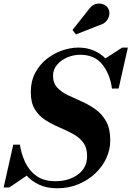

<svg xmlns="http://www.w3.org/2000/svg" viewBox="-59 -1022 724 1057"><path d="M490 -884 359 -832.5 340 -857 430 -970.5Q446 -993.5 467 -999.5Q488 -1005.5 506.5 -999.2Q525 -993 534.5 -979Q545 -963 543 -943.2Q541 -923.5 527.5 -907Q514 -890.5 490 -884ZM-7.5 10H-39L14 -225.5H50.5Q58 -176 79.2 -129.8Q100.5 -83.5 140.8 -54Q181 -24.5 245.5 -24.5Q321 -24.5 370.8 -61.8Q420.5 -99 420.5 -162.5Q420.5 -210 398 -238.8Q375.5 -267.5 340.2 -286.2Q305 -305 265.5 -321.8Q226 -338.5 190.8 -361Q155.5 -383.5 133 -420Q110.5 -456.5 110.5 -515Q110.5 -575 134.8 -620.8Q159 -666.5 198.2 -697.5Q237.5 -728.5 283.2 -744.2Q329 -760 372 -760Q418.5 -760 456 -744.2Q493.5 -728.5 521.5 -700.5L613.5 -760H645L594 -534.5H557.5Q546 -616.5 503.2 -668.5Q460.5 -720.5 382.5 -720.5Q346 -720.5 311.5 -706Q277 -691.5 255 -665.5Q233 -639.5 233 -605Q233 -565 255.8 -540.2Q278.5 -515.5 314.5 -498.2Q350.5 -481 390.8 -463.2Q431 -445.5 466.8 -420Q502.5 -394.5 525.2 -354.2Q548 -314 548 -250Q548 -197.5 525.8 -150Q503.5 -102.5 463.5 -65.5Q423.5 -28.5 370.5 -7Q317.5 14.5 256 14.5Q199.5 14.5 158 -4.5Q116.5 -23.5 88 -55Z"/></svg>

Font: Bodoni* 06pt
Style: Bold Italic
Weight: 700
Italic angle: -13°
Version: Version 2.3